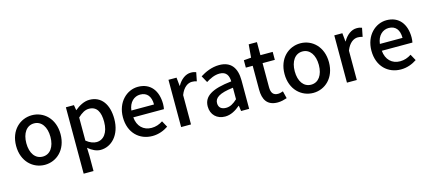

<svg xmlns="http://www.w3.org/2000/svg" viewBox="-64 -1321 4836 2162"><g transform="rotate(-15 2354.0 -240.0)"><path d="M308 14C444 14 566 -92 566 -275C566 -458 444 -564 308 -564C171 -564 48 -458 48 -275C48 -92 171 14 308 14ZM308 -82C221 -82 167 -158 167 -275C167 -391 221 -469 308 -469C394 -469 448 -391 448 -275C448 -158 394 -82 308 -82Z M702 223H817V45L814 -49C860 -9 910 14 958 14C1082 14 1195 -95 1195 -284C1195 -454 1117 -564 978 -564C916 -564 856 -530 808 -490H806L796 -551H702ZM936 -83C903 -83 860 -96 817 -132V-401C863 -445 904 -468 947 -468C1039 -468 1076 -397 1076 -282C1076 -154 1016 -83 936 -83Z M1562 14C1633 14 1697 -11 1747 -45L1707 -118C1667 -92 1625 -77 1576 -77C1481 -77 1415 -140 1406 -245H1763C1766 -259 1769 -281 1769 -304C1769 -459 1690 -564 1544 -564C1416 -564 1293 -454 1293 -275C1293 -93 1411 14 1562 14ZM1405 -325C1416 -421 1477 -473 1546 -473C1626 -473 1669 -419 1669 -325Z M1898 0H2013V-342C2047 -430 2101 -461 2146 -461C2169 -461 2182 -458 2202 -452L2222 -553C2205 -560 2188 -564 2161 -564C2101 -564 2043 -522 2004 -452H2002L1992 -551H1898Z M2409 14C2475 14 2534 -20 2584 -63H2588L2597 0H2691V-331C2691 -478 2628 -564 2491 -564C2403 -564 2326 -528 2269 -492L2312 -414C2359 -444 2413 -470 2471 -470C2552 -470 2575 -414 2576 -351C2347 -326 2247 -265 2247 -146C2247 -49 2314 14 2409 14ZM2444 -78C2395 -78 2358 -100 2358 -155C2358 -216 2413 -258 2576 -277V-143C2531 -101 2492 -78 2444 -78Z M3022 14C3062 14 3100 3 3130 -7L3109 -92C3093 -86 3069 -79 3051 -79C2993 -79 2970 -113 2970 -179V-458H3113V-551H2970V-703H2874L2861 -551L2775 -544V-458H2855V-180C2855 -64 2899 14 3022 14Z M3437 14C3573 14 3695 -92 3695 -275C3695 -458 3573 -564 3437 -564C3300 -564 3177 -458 3177 -275C3177 -92 3300 14 3437 14ZM3437 -82C3350 -82 3296 -158 3296 -275C3296 -391 3350 -469 3437 -469C3523 -469 3577 -391 3577 -275C3577 -158 3523 -82 3437 -82Z M3831 0H3946V-342C3980 -430 4034 -461 4079 -461C4102 -461 4115 -458 4135 -452L4155 -553C4138 -560 4121 -564 4094 -564C4034 -564 3976 -522 3937 -452H3935L3925 -551H3831Z M4459 14C4530 14 4594 -11 4644 -45L4604 -118C4564 -92 4522 -77 4473 -77C4378 -77 4312 -140 4303 -245H4660C4663 -259 4666 -281 4666 -304C4666 -459 4587 -564 4441 -564C4313 -564 4190 -454 4190 -275C4190 -93 4308 14 4459 14ZM4302 -325C4313 -421 4374 -473 4443 -473C4523 -473 4566 -419 4566 -325Z"/></g></svg>

Font: Noto Sans JP Medium
Style: Regular
Weight: 500
Designer: Ryoko NISHIZUKA 西塚涼子 (kana, bopomofo & ideographs); Paul D. Hunt (Latin, Greek & Cyrillic); Sandoll Communications 산돌커뮤니
Foundry: Adobe
Version: Version 2.004;hotconv 1.0.118;makeotfexe 2.5.65603